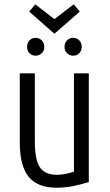

<svg xmlns="http://www.w3.org/2000/svg" viewBox="-20 -863 510 893"><path d="M243 10Q154 10 113 -41Q72 -92 72 -200V-522H142V-206Q142 -121 165 -85.5Q188 -50 245 -50Q263 -50 284 -54Q305 -58 324 -65V-522H393V-16Q357 -5 320 2.5Q283 10 243 10ZM233 -706 116 -809 144 -843 233 -774 323 -843 351 -809ZM145 -604Q129 -604 117.5 -615.5Q106 -627 106 -644Q106 -664 117.5 -675.5Q129 -687 145 -687Q162 -687 174 -675.5Q186 -664 186 -644Q186 -627 174 -615.5Q162 -604 145 -604ZM320 -604Q304 -604 292 -615.5Q280 -627 280 -644Q280 -664 292 -675.5Q304 -687 320 -687Q337 -687 348.5 -675.5Q360 -664 360 -644Q360 -627 348.5 -615.5Q337 -604 320 -604Z"/></svg>

Font: Ubuntu Sans Condensed
Style: Regular
Weight: 400
Width: 3
Designer: Dalton Maag Ltd
Foundry: Dalton Maag Ltd
Version: Version 1.006; ttfautohint (v1.8.4.7-5d5b)